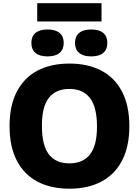

<svg xmlns="http://www.w3.org/2000/svg" viewBox="-20 -1136 843 1166"><path d="M38 -370Q38 -495 82.5 -580Q127 -665 208.5 -707.5Q290 -750 401.5 -750Q513 -750 594.8 -707.5Q676.5 -665 721 -579.8Q765.5 -494.5 765.5 -370Q765.5 -245.5 721 -160.5Q676.5 -75.5 594.8 -32.8Q513 10 401.5 10Q290 10 208.5 -32.5Q127 -75 82.5 -160Q38 -245 38 -370ZM569 -366.5Q569 -486 526.2 -541Q483.5 -596 401.5 -596Q320 -596 277.2 -542.5Q234.5 -489 234.5 -373.5Q234.5 -253 276.8 -198.5Q319 -144 401.5 -144Q483.5 -144 526.2 -197.8Q569 -251.5 569 -366.5ZM170.5 -875Q170.5 -914.5 195.2 -935.8Q220 -957 268.5 -957Q317 -957 342 -935.8Q367 -914.5 367 -875Q367 -836 342 -814.8Q317 -793.5 268.5 -793.5Q220 -793.5 195.2 -814.8Q170.5 -836 170.5 -875ZM435.5 -875Q435.5 -914.5 460.5 -935.8Q485.5 -957 534 -957Q582.5 -957 607.2 -935.8Q632 -914.5 632 -875Q632 -836 607.2 -814.8Q582.5 -793.5 534 -793.5Q485.5 -793.5 460.5 -814.8Q435.5 -836 435.5 -875ZM206 -1005.5V-1116.5H596.5V-1005.5Z"/></svg>

Font: Encode Sans ExtraBold
Style: Regular
Weight: 800
Designer: Multiple Designers
Foundry: Impallari Type
Version: Version 2.000